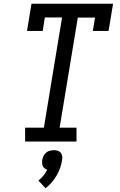

<svg xmlns="http://www.w3.org/2000/svg" viewBox="-20 -755 640 1024"><path d="M114 0V-74H214L311 -662H219L208 -590H124L148 -735H583L559 -590H475L487 -661H395L298 -74H388V0ZM223 249 185 208Q200 196 212 181Q224 166 232 150Q225 148 218.5 143Q212 138 208.5 131Q205 124 204.5 115.5Q204 107 205 99Q207 88 212 77.5Q217 67 225.5 59.5Q234 52 245 49Q256 46 267 46Q278 46 288 49Q298 52 304 59.5Q310 67 311.5 77.5Q313 88 311 99Q308 120 300.5 141Q293 162 282 181Q271 200 256 217.5Q241 235 223 249Z"/></svg>

Font: Iosevka Curly Slab Extended
Style: Italic
Weight: 400
Width: 7
Italic angle: -9°
Monospace: yes
Designer: Belleve Invis
Foundry: Belleve Invis
Version: Version 11.1.0; ttfautohint (v1.8.3)